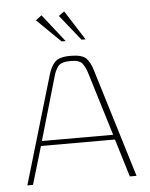

<svg xmlns="http://www.w3.org/2000/svg" viewBox="-48 -670 554 711"><g transform="rotate(-5 228.5 -315.0)"><path d="M25 0 143 -399Q152 -431 168 -447.5Q184 -464 226 -464Q268 -464 283.5 -449Q299 -434 309 -399L431 0H406L363 -141H88L46 0ZM93 -159H358L285 -397Q279 -416 268.5 -430.5Q258 -445 225 -445Q189 -445 178 -430Q167 -415 162 -397ZM198 -520 110 -606 132 -623 213 -520ZM272 -520 196 -615 217 -630 287 -520Z"/></g></svg>

Font: Genos Thin Thin
Style: Regular
Weight: 250
Version: Version 1.010